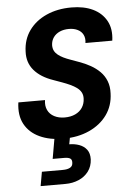

<svg xmlns="http://www.w3.org/2000/svg" viewBox="-63 -758 734 1069"><g transform="rotate(-5 304.0 -224.0)"><path d="M269 12Q193 12 137 -14Q81 -40 54 -89.5Q27 -139 37 -211H186Q181 -179 192.5 -155Q204 -131 229 -118Q254 -105 287 -105Q321 -105 346.5 -117Q372 -129 386 -150.5Q400 -172 401 -200Q402 -220 394 -235Q386 -250 370.5 -261.5Q355 -273 334.5 -282.5Q314 -292 290.5 -300.5Q267 -309 242 -318Q172 -342 135.5 -385Q99 -428 102 -489Q104 -557 140 -607Q176 -657 237.5 -684.5Q299 -712 377 -712Q447 -712 497 -688Q547 -664 572 -618.5Q597 -573 588 -508H438Q442 -534 432.5 -553.5Q423 -573 402 -583.5Q381 -594 353 -594Q324 -594 301.5 -584Q279 -574 266 -555.5Q253 -537 252 -512Q252 -494 258.5 -481Q265 -468 278 -457.5Q291 -447 308.5 -438.5Q326 -430 347.5 -422.5Q369 -415 393 -406Q427 -394 456.5 -377.5Q486 -361 508.5 -338.5Q531 -316 543 -285.5Q555 -255 553 -216Q551 -148 514.5 -97Q478 -46 414.5 -17Q351 12 269 12ZM120 264 134 185H251Q277 185 292 176.5Q307 168 307 149Q308 132 297.5 125.5Q287 119 264 119H200L222 -7H309L299 46Q329 46 355 55.5Q381 65 396.5 85.5Q412 106 411 140Q409 179 388 207Q367 235 333 249.5Q299 264 259 264Z"/></g></svg>

Font: DM Sans 16pt ExtraBold
Style: Italic
Weight: 800
Italic angle: -10°
Version: Version 4.004;gftools[0.9.30]